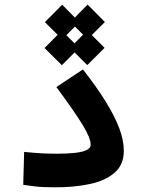

<svg xmlns="http://www.w3.org/2000/svg" viewBox="-20 -799 626 823"><path d="M218.8 3.9Q188.5 3.9 167 2.9Q145.5 2 125.5 -0.5Q105.5 -2.9 79.6 -6.8L83.5 -147.9Q108.9 -145.5 128.7 -143.8Q148.4 -142.1 170.7 -141.1Q192.9 -140.1 223.6 -140.1Q269.5 -140.1 302 -143.8Q334.5 -147.5 351.6 -156Q368.7 -164.6 368.7 -178.2Q368.7 -207 334.7 -262.9Q300.8 -318.8 221.7 -425.8L335.4 -501.5Q392.1 -429.2 431.2 -366.7Q470.2 -304.2 490.5 -251.2Q510.7 -198.2 510.7 -152.8Q510.7 -92.8 471.2 -58.6Q431.6 -24.4 365.5 -10.3Q299.3 3.9 218.8 3.9ZM246.6 -630.4 172.4 -704.1 246.6 -778.8 320.3 -704.1ZM245.1 -519.5 170.9 -593.3 245.1 -668 318.8 -593.3ZM355.5 -630.9 281.7 -704.6 355.5 -779.3 429.7 -704.6ZM354 -520 280.3 -593.8 354 -668.5 428.2 -593.8Z"/></svg>

Font: Cascadia Code
Style: Regular
Weight: 400
Monospace: yes
Designer: Aaron Bell
Foundry: Saja Typeworks
Version: Version 2106.017